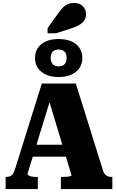

<svg xmlns="http://www.w3.org/2000/svg" viewBox="-20 -1279 782 1299"><path d="M177 -300H448L453 -219H173ZM297 -647 325 -619 166 -103Q166 -97 173.5 -92Q181 -87 194 -84.5Q207 -82 225 -82H236V0H18V-82H23Q45 -82 59 -93Q73 -104 82 -136L263 -714H493L676 -128Q685 -101 699 -91.5Q713 -82 735 -82H740V0H392V-82H405Q423 -82 436.5 -83.5Q450 -85 457 -87.5Q464 -90 464 -93ZM323 -887Q323 -859 337.5 -844.5Q352 -830 377 -830Q402 -830 416.5 -844.5Q431 -859 431 -887Q431 -916 416.5 -930Q402 -944 377 -944Q352 -944 337.5 -930Q323 -916 323 -887ZM537 -887Q537 -827 493 -792.5Q449 -758 377 -758Q305 -758 261 -792.5Q217 -827 217 -887Q217 -927 237 -956Q257 -985 293 -1000Q329 -1015 377 -1015Q425 -1015 461 -1000Q497 -985 517 -956Q537 -927 537 -887ZM369 -1182 302 -1089V-1054H359L459 -1086Q494 -1097 517 -1110.5Q540 -1124 551 -1142Q562 -1160 562 -1184Q562 -1216 540 -1237.5Q518 -1259 481 -1259Q455 -1259 435.5 -1249.5Q416 -1240 400.5 -1222.5Q385 -1205 369 -1182Z"/></svg>

Font: Roboto Serif ExtraBold
Style: Regular
Weight: 800
Designer: Greg Gazdowicz
Foundry: Commercial Type
Version: Version 1.008